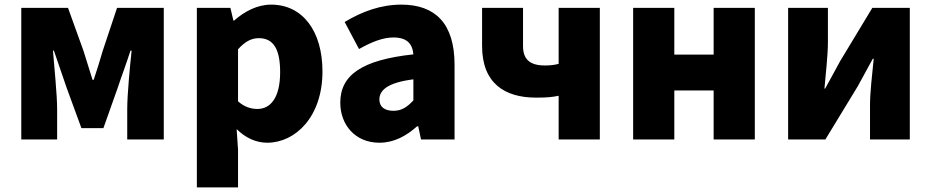

<svg xmlns="http://www.w3.org/2000/svg" viewBox="-20 -603 4025 830"><path d="M72 0H227V-132C227 -194 214 -319 209 -384H213C229 -335 253 -270 269 -221L332 -49H427L488 -221C504 -270 528 -333 544 -384H549C542 -319 530 -194 530 -132V0H688V-569H486L424 -383C411 -337 398 -298 385 -258H380C368 -298 355 -337 341 -383L274 -569H72Z M831 207H1009V44L1003 -45C1041 -7 1087 14 1135 14C1257 14 1374 -98 1374 -294C1374 -469 1288 -583 1152 -583C1093 -583 1037 -554 992 -514H989L976 -569H831ZM1093 -132C1066 -132 1037 -140 1009 -165V-390C1039 -423 1066 -438 1099 -438C1162 -438 1191 -391 1191 -291C1191 -177 1147 -132 1093 -132Z M1620 14C1683 14 1736 -15 1783 -57H1788L1800 0H1945V-323C1945 -501 1862 -583 1715 -583C1626 -583 1545 -553 1470 -508L1532 -391C1589 -423 1636 -441 1681 -441C1739 -441 1763 -414 1767 -368C1545 -344 1451 -279 1451 -159C1451 -64 1515 14 1620 14ZM1681 -124C1644 -124 1620 -140 1620 -173C1620 -213 1656 -246 1767 -260V-169C1741 -141 1717 -124 1681 -124Z M2395 0H2573V-569H2395V-327C2376 -322 2359 -320 2335 -320C2268 -320 2241 -349 2241 -404V-569H2064V-404C2064 -243 2162 -181 2297 -181C2344 -181 2366 -183 2395 -189Z M2717 0H2895V-212H3065V0H3243V-569H3065V-367H2895V-569H2717Z M3387 0H3548L3688 -230C3706 -262 3734 -315 3753 -349H3757C3750 -279 3741 -204 3741 -148V0H3913V-569H3751L3612 -339C3595 -306 3565 -254 3547 -220H3544C3550 -289 3559 -365 3559 -421V-569H3387Z"/></svg>

Font: Noto Sans CJK HK Black
Style: Regular
Weight: 900
Designer: Ryoko NISHIZUKA 西塚涼子 (kana, bopomofo & ideographs); Paul D. Hunt (Latin, Greek & Cyrillic); Sandoll Communications 산돌커뮤니
Foundry: Adobe
Version: Version 2.004;hotconv 1.0.118;makeotfexe 2.5.65603